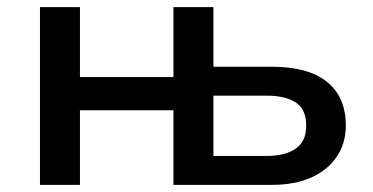

<svg xmlns="http://www.w3.org/2000/svg" viewBox="-20 -518 1045 538"><path d="M92 0V-498H204V-302H466V-498H578V-331H741Q844 -331 896.5 -288.5Q949 -246 949 -166Q949 -117 924 -79.5Q899 -42 853 -21Q807 0 742 0H466V-209H204V0ZM578 -81H727Q778 -81 808 -101Q838 -121 838 -166Q838 -212 808.5 -231Q779 -250 727 -250H578Z"/></svg>

Font: Nunito Sans 7pt SemiBold
Style: Regular
Weight: 600
Designer: Vernon Adams
Foundry: Vernon Adams
Version: Version 3.101;gftools[0.9.27]